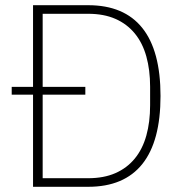

<svg xmlns="http://www.w3.org/2000/svg" viewBox="-20 -718 704 738"><path d="M107 -354H25V-384H107V-698H319Q457 -698 527 -610.5Q597 -523 597 -349Q597 -175 527 -87.5Q457 0 319 0H107ZM319 -33Q379 -33 423.5 -52.5Q468 -72 498 -108.5Q528 -145 542.5 -197Q557 -249 557 -313V-385Q557 -449 542.5 -501Q528 -553 498 -589.5Q468 -626 423.5 -645.5Q379 -665 319 -665H144V-384H308V-354H144V-33Z"/></svg>

Font: IBM Plex Sans Thai ExtLt
Style: Regular
Weight: 200
Designer: Mike Abbink, Paul van der Laan, Pieter van Rosmalen, Ben Mitchell, Mark Frömberg
Foundry: Bold Monday
Version: Version 1.2